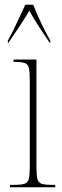

<svg xmlns="http://www.w3.org/2000/svg" viewBox="-20 -786 259 806"><path d="M22 0V-10H38Q69 -10 83 -14.5Q97 -19 101 -35Q105 -51 105 -86V-447Q105 -483 101.5 -499.5Q98 -516 85 -521Q72 -526 43 -526H37V-536H133V-86Q133 -51 137 -35Q141 -19 155 -14.5Q169 -10 199 -10H212V0ZM13 -616Q24 -635 37 -661.5Q50 -688 63 -716Q76 -744 86 -766H119Q128 -744 140.5 -716Q153 -688 166.5 -661.5Q180 -635 191 -616V-606H189Q163 -644 142.5 -675.5Q122 -707 103 -741Q83 -707 62 -675.5Q41 -644 15 -606H13Z"/></svg>

Font: Noto Serif Display ExtraCondensed Thin
Style: Regular
Weight: 100
Width: 2
Designer: Monotype Design Team
Foundry: Monotype Imaging Inc.
Version: Version 2.009